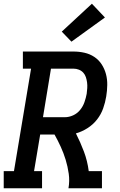

<svg xmlns="http://www.w3.org/2000/svg" viewBox="-27 -1012 647 1032"><path d="M-7 0V-92H48L140 -643H96V-735H368Q398 -735 427 -728.5Q456 -722 480 -706Q504 -690 519.5 -666Q535 -642 542.5 -614Q550 -586 549.5 -555Q549 -524 544 -494Q539 -462 527.5 -429.5Q516 -397 494.5 -369.5Q473 -342 443 -323Q413 -304 381 -295Q405 -248 424 -197.5Q443 -147 450 -92H521V0H341Q348 -39 342.5 -78Q337 -117 326 -153Q315 -189 299.5 -223Q284 -257 266 -289H189L156 -92H199V0ZM204 -382H321Q344 -382 366 -392Q388 -402 403.5 -421Q419 -440 427 -463Q435 -486 439 -508Q441 -523 442 -538.5Q443 -554 441 -569Q439 -584 434.5 -597.5Q430 -611 420.5 -621.5Q411 -632 397 -637.5Q383 -643 368 -643H247ZM357 -788 305 -842 467 -992 537 -918Z"/></svg>

Font: Iosevka Curly Slab SmBdExObl
Style: Regular
Weight: 600
Width: 7
Italic angle: -9°
Monospace: yes
Designer: Belleve Invis
Foundry: Belleve Invis
Version: Version 11.1.0; ttfautohint (v1.8.3)